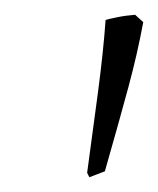

<svg xmlns="http://www.w3.org/2000/svg" viewBox="-20 -664 214 260"><path d="M101 -424 98 -430Q106 -488 113 -541.5Q120 -595 123 -637Q126 -638 138 -640.5Q150 -643 163 -644L174 -634Q166 -591 154 -546.5Q142 -502 122 -432Z"/></svg>

Font: Labrada Lght
Style: Italic
Weight: 300
Italic angle: -7°
Designer: Mercedes Jáuregui
Foundry: Omnibus-Type Team
Version: Version 1.000; ttfautohint (v1.8.4.7-5d5b)